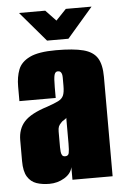

<svg xmlns="http://www.w3.org/2000/svg" viewBox="-50 -698 478 743"><g transform="rotate(-5 189.0 -326.5)"><path d="M112 8Q84 8 62 0.5Q40 -7 27 -28Q14 -49 14 -89V-170Q14 -214 39.5 -242Q65 -270 129 -290Q158 -300 173 -307.5Q188 -315 193.5 -327.5Q199 -340 199 -365V-397Q199 -405 197.5 -410.5Q196 -416 192.5 -419.5Q189 -423 182 -423Q172 -423 168.5 -410.5Q165 -398 165 -363V-321H24V-378Q24 -415 35 -443.5Q46 -472 80 -488.5Q114 -505 182 -505Q250 -505 288 -495Q326 -485 342 -459.5Q358 -434 358 -386V0H202V-49Q197 -24 170.5 -8Q144 8 112 8ZM182 -93Q194 -93 196.5 -104Q199 -115 199 -140V-241Q197 -237 190 -233.5Q183 -230 178 -224Q171 -217 168 -210Q165 -203 165 -190V-129Q165 -120 166 -111.5Q167 -103 170.5 -98Q174 -93 182 -93ZM151 -545 52 -661H154L194 -619L234 -661H334L234 -545Z"/></g></svg>

Font: Alumni Sans Black
Style: Regular
Weight: 900
Designer: Robert E. Leuschke
Foundry: Robert E. Leuschke
Version: Version 1.018